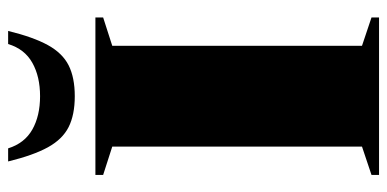

<svg xmlns="http://www.w3.org/2000/svg" viewBox="-266 -710 975 484"><g transform="rotate(-90 222.0 -467.5)"><path d="M420.5 -19V0H23.5V-19L95 -43V-672.5L23.5 -695.5V-715H420.5V-695.5L349 -672.5V-43ZM222 -854.5Q271.5 -854.5 306.2 -874Q341 -893.5 353.5 -935H386.5Q371 -871.5 350.8 -834.8Q330.5 -798 299.8 -782.5Q269 -767 222 -767Q175 -767 144.2 -782.5Q113.5 -798 93.2 -834.8Q73 -871.5 57.5 -935H90.5Q103.5 -893.5 138 -874Q172.5 -854.5 222 -854.5Z"/></g></svg>

Font: Newsreader Display ExtraBold
Style: Regular
Weight: 800
Designer: Hugues Gentile
Foundry: Production Type
Version: Version 1.001